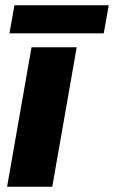

<svg xmlns="http://www.w3.org/2000/svg" viewBox="-20 -711 434 731"><path d="M272 -531H100L7 0H179ZM394 -691H35L16 -584H375Z"/></svg>

Font: Geom ExtraBold
Style: Bold Italic
Weight: 800
Italic angle: -10°
Version: Version 1.102